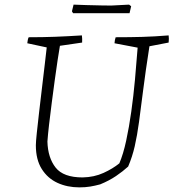

<svg xmlns="http://www.w3.org/2000/svg" viewBox="-20 -801 750 830"><path d="M323 9Q271 9 228.5 -10.5Q186 -30 160.5 -70.5Q135 -111 135 -173Q135 -187 139 -225.5Q143 -264 149 -315.5Q155 -367 161.5 -421.5Q168 -476 173.5 -522.5Q179 -569 182 -596L98 -614Q99 -621 100 -627.5Q101 -634 104 -640Q165 -640 218 -642Q271 -644 334 -648Q336 -633 335 -617L239 -603Q235 -580 229 -540.5Q223 -501 216.5 -453Q210 -405 203.5 -355Q197 -305 192 -261.5Q187 -218 185 -189Q187 -119 220.5 -76.5Q254 -34 337 -34Q387 -35 427.5 -53.5Q468 -72 496 -95Q513 -135 525.5 -193Q538 -251 547.5 -318.5Q557 -386 563.5 -457Q570 -528 575 -595L475 -614Q476 -629 480 -640Q542 -640 595 -641.5Q648 -643 709 -648Q710 -641 710 -633Q710 -625 709 -617L626 -601Q609 -492 599 -412.5Q589 -333 581 -274Q573 -215 562.5 -169Q552 -123 534 -81Q511 -60 481.5 -40Q452 -20 413 -4Q391 2 370 5.5Q349 9 323 9ZM296 -744 291 -752 298 -781Q321 -780 355 -779Q389 -778 419 -777.5Q449 -777 461 -777L538 -781L547 -774L540 -744Z"/></svg>

Font: Labrada Lght
Style: Italic
Weight: 300
Italic angle: -7°
Designer: Mercedes Jáuregui
Foundry: Omnibus-Type Team
Version: Version 1.000; ttfautohint (v1.8.4.7-5d5b)